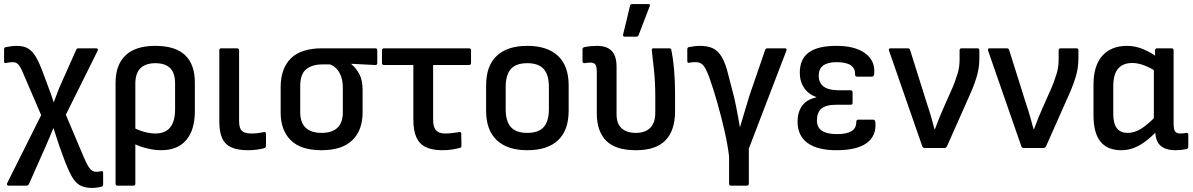

<svg xmlns="http://www.w3.org/2000/svg" viewBox="-20 -726 5853 942"><path d="M431 196Q396 196 373 183.5Q350 171 332.5 140Q315 109 295 56L271 -10Q264 -31 257 -52.5Q250 -74 243 -96H241Q232 -74 223.5 -53Q215 -32 205 -10L122 177Q118 185 110 185H22Q17 185 15 181Q13 177 15 173L182 -161L93 -368Q80 -399 69.5 -410Q59 -421 43 -421Q34 -421 26.5 -420Q19 -419 10 -417Q0 -414 0 -426V-484Q0 -493 9 -495Q21 -497 34.5 -499Q48 -501 62 -501Q96 -501 118 -488Q140 -475 157.5 -444.5Q175 -414 194 -361L219 -294Q226 -277 231.5 -260.5Q237 -244 243 -225H244Q251 -244 258 -262Q265 -280 271 -296L354 -482Q356 -489 366 -489H451Q464 -489 459 -477L303 -163L391 45Q410 89 422.5 103Q435 117 453 117Q458 117 464 116Q470 115 477 114Q486 111 486 123V179Q486 189 477 190Q466 193 454.5 194.5Q443 196 431 196Z M556 185Q547 185 547 175V-320Q547 -408 596 -454.5Q645 -501 742 -501Q840 -501 888 -455.5Q936 -410 936 -321V-181Q936 -88 893.5 -38.5Q851 11 770 11Q736 11 697.5 1Q659 -9 631 -24L629 -103Q656 -88 686 -79.5Q716 -71 742 -71Q791 -71 815 -101Q839 -131 839 -189V-318Q839 -368 814.5 -392Q790 -416 742 -416Q695 -416 669.5 -391.5Q644 -367 644 -315V175Q644 185 633 185Z M1197 11Q1148 11 1116.5 -2.5Q1085 -16 1070.5 -47Q1056 -78 1056 -130V-479Q1056 -489 1065 -489H1142Q1153 -489 1153 -479V-131Q1153 -97 1167 -84Q1181 -71 1214 -71Q1231 -71 1245.5 -73Q1260 -75 1275 -78Q1285 -80 1285 -69V-9Q1285 -2 1276 1Q1262 5 1241 8Q1220 11 1197 11Z M1557 11Q1456 11 1406.5 -38Q1357 -87 1357 -174V-298Q1357 -390 1407 -439.5Q1457 -489 1561 -489H1821Q1831 -489 1831 -479V-418Q1831 -406 1821 -407L1704 -413V-411Q1727 -392 1743 -362.5Q1759 -333 1759 -284V-174Q1759 -87 1708.5 -38Q1658 11 1557 11ZM1557 -74Q1609 -74 1635.5 -99Q1662 -124 1662 -175V-293Q1662 -329 1653 -352.5Q1644 -376 1630 -390Q1616 -404 1599 -410H1562Q1512 -410 1482.5 -386.5Q1453 -363 1453 -304V-175Q1453 -124 1480 -99Q1507 -74 1557 -74Z M2151 11Q2102 11 2070.5 -3.5Q2039 -18 2023.5 -51Q2008 -84 2008 -140V-407H1865Q1854 -407 1854 -417V-479Q1854 -489 1865 -489H2281Q2291 -489 2291 -479V-417Q2291 -407 2281 -407H2105V-138Q2105 -102 2119.5 -86.5Q2134 -71 2164 -71Q2184 -71 2201.5 -73.5Q2219 -76 2233 -78Q2243 -80 2243 -70L2244 -11Q2244 -1 2235 0Q2219 4 2198 7.5Q2177 11 2151 11Z M2567 11Q2470 11 2417.5 -38Q2365 -87 2365 -183V-307Q2365 -403 2417 -452Q2469 -501 2567 -501Q2665 -501 2717.5 -452Q2770 -403 2770 -307V-183Q2770 -87 2718 -38Q2666 11 2567 11ZM2567 -74Q2622 -74 2647.5 -102.5Q2673 -131 2673 -191V-299Q2673 -359 2647.5 -387.5Q2622 -416 2567 -416Q2512 -416 2486.5 -387.5Q2461 -359 2461 -299V-191Q2461 -131 2486.5 -102.5Q2512 -74 2567 -74Z M3100 11Q3000 11 2954 -35.5Q2908 -82 2908 -170V-372Q2908 -400 2901 -409.5Q2894 -419 2876 -419Q2870 -419 2862.5 -418Q2855 -417 2848 -416Q2838 -416 2838 -425V-484Q2838 -493 2848 -495Q2863 -498 2879 -499.5Q2895 -501 2908 -501Q2958 -501 2981.5 -476Q3005 -451 3005 -399V-165Q3005 -119 3030 -96.5Q3055 -74 3100 -74Q3145 -74 3170 -98.5Q3195 -123 3195 -173V-250Q3195 -320 3189 -378.5Q3183 -437 3178 -478Q3176 -489 3186 -489H3263Q3273 -489 3274 -480Q3282 -442 3287 -387Q3292 -332 3292 -266V-180Q3292 -86 3245 -37.5Q3198 11 3100 11ZM3045 -546Q3035 -546 3037 -556L3071 -697Q3072 -706 3083 -706H3160Q3173 -706 3167 -694L3113 -553Q3109 -546 3102 -546Z M3567 185Q3557 185 3557 175V41Q3550 -17 3534.5 -85Q3519 -153 3499.5 -221.5Q3480 -290 3460 -346Q3443 -392 3429.5 -406.5Q3416 -421 3394 -421Q3386 -421 3377.5 -420.5Q3369 -420 3362 -418Q3352 -416 3352 -427V-484Q3352 -493 3360 -495Q3372 -497 3385.5 -499Q3399 -501 3414 -501Q3450 -501 3475.5 -490Q3501 -479 3520 -448.5Q3539 -418 3554 -356Q3561 -328 3568 -301.5Q3575 -275 3582 -248Q3587 -226 3592 -201Q3597 -176 3601.5 -151Q3606 -126 3610 -103H3611Q3621 -137 3633 -177.5Q3645 -218 3658 -260L3734 -481Q3736 -489 3746 -489H3830Q3843 -489 3838 -477L3654 3V175Q3654 185 3644 185Z M4083 11Q3991 11 3942 -24.5Q3893 -60 3893 -130Q3893 -175 3915 -206.5Q3937 -238 3985 -248V-250Q3947 -263 3925.5 -294.5Q3904 -326 3904 -369Q3904 -436 3948 -468.5Q3992 -501 4084 -501Q4176 -501 4225.5 -464Q4275 -427 4269 -364Q4268 -350 4258 -350H4184Q4175 -350 4175 -363Q4176 -391 4153.5 -406Q4131 -421 4085 -421Q4042 -421 4019.5 -405Q3997 -389 3997 -355Q3997 -319 4021.5 -301Q4046 -283 4097 -283H4153Q4163 -283 4163 -272V-222Q4163 -212 4153 -212H4082Q4032 -212 4010 -193Q3988 -174 3988 -135Q3988 -101 4012.5 -84.5Q4037 -68 4087 -68Q4134 -68 4157.5 -82.5Q4181 -97 4181 -126Q4181 -139 4190 -139H4264Q4274 -139 4275 -124Q4280 -59 4232 -24Q4184 11 4083 11Z M4516 0Q4508 0 4505 -8L4342 -477Q4338 -489 4350 -489H4433Q4443 -489 4445 -481L4530 -211Q4540 -182 4548.5 -152Q4557 -122 4565 -92H4567Q4577 -120 4588.5 -148Q4600 -176 4612 -203L4656 -302Q4669 -335 4678.5 -366Q4688 -397 4688 -434V-479Q4688 -489 4698 -489H4775Q4785 -489 4785 -479V-439Q4785 -395 4773 -353.5Q4761 -312 4741 -267L4626 -8Q4622 0 4614 0Z M5002 0Q4994 0 4991 -8L4828 -477Q4824 -489 4836 -489H4919Q4929 -489 4931 -481L5016 -211Q5026 -182 5034.5 -152Q5043 -122 5051 -92H5053Q5063 -120 5074.5 -148Q5086 -176 5098 -203L5142 -302Q5155 -335 5164.5 -366Q5174 -397 5174 -434V-479Q5174 -489 5184 -489H5261Q5271 -489 5271 -479V-439Q5271 -395 5259 -353.5Q5247 -312 5227 -267L5112 -8Q5108 0 5100 0Z M5481 11Q5413 11 5379 -31.5Q5345 -74 5345 -160V-312Q5345 -403 5388 -452Q5431 -501 5510 -501Q5551 -501 5590.5 -484Q5630 -467 5655 -447V-373Q5626 -393 5594.5 -405Q5563 -417 5536 -417Q5489 -417 5465.5 -389Q5442 -361 5442 -303V-167Q5442 -120 5459.5 -97Q5477 -74 5513 -74Q5546 -74 5579 -94.5Q5612 -115 5658 -163L5662 -89Q5633 -58 5604 -35.5Q5575 -13 5545 -1Q5515 11 5481 11ZM5748 11Q5698 11 5673 -12Q5648 -35 5648 -86V-107L5641 -131V-403L5647 -433V-479Q5647 -489 5658 -489H5728Q5738 -489 5738 -479V-121Q5738 -91 5745.5 -81Q5753 -71 5772 -71Q5779 -71 5786.5 -72Q5794 -73 5801 -74Q5810 -75 5810 -65V-5Q5810 3 5800 6Q5789 8 5774.5 9.5Q5760 11 5748 11Z"/></svg>

Font: Sofia Sans Semi Condensed SemiBold
Style: Regular
Weight: 600
Designer: Botio Nikoltchev, Ani Petrova
Foundry: lettersoup
Version: Version 4.100